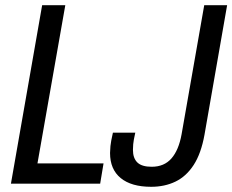

<svg xmlns="http://www.w3.org/2000/svg" viewBox="-20 -706 893 738"><path d="M22 0 142 -686H231L124 -78H378L365 0ZM561 12Q485 12 444 -21.5Q403 -55 403 -118Q403 -128 404.5 -144.5Q406 -161 414 -196H500Q493 -165 492 -151.5Q491 -138 491 -130Q491 -98 508 -81.5Q525 -65 563 -65Q611 -65 639 -97Q667 -129 678 -190L765 -686H853L766 -188Q753 -116 724.5 -72Q696 -28 654.5 -8Q613 12 561 12Z"/></svg>

Font: Archivo Condensed
Style: Italic
Weight: 400
Width: 3
Italic angle: -10°
Designer: Hector Gatti
Foundry: Omnibus-Type
Version: Version 2.001